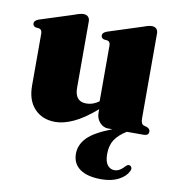

<svg xmlns="http://www.w3.org/2000/svg" viewBox="-80 -550 777 848"><g transform="rotate(10 309.0 -126.5)"><path d="M57.5 -128.5V-361.5Q57.5 -379.5 44 -382.5L29.5 -384Q16 -387.5 16 -400.5Q16 -412.5 34.5 -420L182.5 -467.5Q213 -479 226 -479Q240.5 -479 247.8 -471.2Q255 -463.5 255 -451.5V-153.5Q255 -92 306.5 -92Q337 -92 363.5 -112V-361.5Q363.5 -379.5 350.5 -382.5L335.5 -384Q322 -387.5 322 -400.5Q322 -412.5 341 -420L488.5 -467.5Q505 -473.5 514.5 -476.2Q524 -479 533.5 -479Q547 -479 554 -471.2Q561 -463.5 561 -451.5V-71Q561 -45 574 -40.5L589 -36Q603 -30 603 -18Q603 0 580.5 0H505Q470 21.5 453.2 47.2Q436.5 73 436.5 111Q436.5 145.5 449 161Q461.5 176.5 480 176.5Q493.5 176.5 505.2 169Q517 161.5 525.5 151Q535.5 140.5 544 144Q549.5 145.5 552.2 152Q555 158.5 550 168.5Q538.5 193 507 209.5Q475.5 226 430 226Q367 226 333.8 202.2Q300.5 178.5 300.5 134Q300.5 94 331.2 62Q362 30 440.5 0H421.5Q399.5 0 383.5 -17.8Q367.5 -35.5 367.5 -60V-77Q312 -29 267.2 -8.5Q222.5 12 185.5 12Q128 12 92.8 -24.8Q57.5 -61.5 57.5 -128.5Z"/></g></svg>

Font: Fraunces 72pt S000 Black
Style: Regular
Weight: 900
Version: Version 1.000; ttfautohint (v1.8.3)